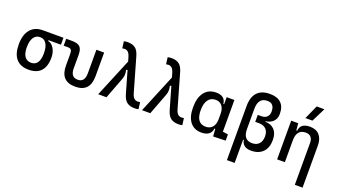

<svg xmlns="http://www.w3.org/2000/svg" viewBox="-76 -1491 4255 2413"><g transform="rotate(20 2051.0 -285.0)"><path d="M275.9 9.8Q165.5 9.8 108.6 -55.9Q51.8 -121.6 51.8 -249Q51.8 -377.4 110.6 -447.5Q169.4 -517.6 275.9 -517.6L385.3 -486.8V-413.1Q417 -408.2 441.7 -382.3Q466.3 -356.4 480.7 -316.7Q495.1 -276.9 495.1 -229.5Q495.1 -150.9 470.2 -97.7Q445.3 -44.4 396.7 -17.3Q348.1 9.8 275.9 9.8ZM275.9 -83Q331.1 -83 359.4 -125.2Q387.7 -167.5 387.7 -249Q387.7 -333.5 358.6 -379.2Q329.6 -424.8 275.9 -424.8Q219.7 -424.8 189.5 -379.2Q159.2 -333.5 159.2 -249Q159.2 -167.5 188.7 -125.2Q218.3 -83 275.9 -83ZM275.9 -424.8V-517.6H551.8V-424.8Z M898.4 9.8Q700.7 9.8 700.7 -200.2V-356.4Q700.7 -394 688.5 -409.4Q676.3 -424.8 646 -424.8H588.4V-517.6H665.5Q742.2 -517.6 773.2 -487.1Q804.2 -456.5 804.2 -380.9V-200.2Q804.2 -83 898.4 -83Q992.2 -83 992.2 -200.2V-517.6H1095.7V-200.2Q1095.7 9.8 898.4 9.8Z M1693.4 9.8Q1629.9 9.8 1590.8 -18.8Q1551.8 -47.4 1530.3 -122.6L1402.8 -566.4Q1389.2 -612.8 1369.6 -631.1Q1350.1 -649.4 1321.8 -649.4Q1308.6 -649.4 1291.5 -645.5L1279.8 -736.3Q1304.7 -742.2 1331.5 -742.2Q1394 -742.2 1431.9 -714.8Q1469.7 -687.5 1490.7 -615.2L1619.6 -166Q1632.8 -119.6 1653.1 -101.3Q1673.3 -83 1703.1 -83Q1716.3 -83 1733.4 -86.9L1745.1 3.9Q1720.2 9.8 1693.4 9.8ZM1204.6 0 1428.7 -541 1495.1 -428.2 1429.2 -408.2Q1437 -376 1436.3 -346.2Q1435.5 -316.4 1424.8 -288.6L1315.4 0Z M2279.3 9.8Q2215.8 9.8 2176.8 -18.8Q2137.7 -47.4 2116.2 -122.6L1988.8 -566.4Q1975.1 -612.8 1955.6 -631.1Q1936 -649.4 1907.7 -649.4Q1894.5 -649.4 1877.4 -645.5L1865.7 -736.3Q1890.6 -742.2 1917.5 -742.2Q1980 -742.2 2017.8 -714.8Q2055.7 -687.5 2076.7 -615.2L2205.6 -166Q2218.8 -119.6 2239 -101.3Q2259.3 -83 2289.1 -83Q2302.2 -83 2319.3 -86.9L2331.1 3.9Q2306.2 9.8 2279.3 9.8ZM1790.5 0 2014.6 -541 2081.1 -428.2 2015.1 -408.2Q2022.9 -376 2022.2 -346.2Q2021.5 -316.4 2010.7 -288.6L1901.4 0Z M2586.9 9.8Q2488.8 9.8 2434.8 -58.3Q2380.9 -126.5 2380.9 -253.9Q2380.9 -384.3 2436.3 -455.8Q2491.7 -527.3 2592.8 -527.3Q2652.8 -527.3 2685.5 -501.7Q2718.3 -476.1 2724.6 -423.8H2764.6L2734.4 -293Q2734.4 -362.3 2703.4 -400.9Q2672.4 -439.5 2617.2 -439.5Q2553.2 -439.5 2518.3 -391.1Q2483.4 -342.8 2483.4 -253.9Q2483.4 -78.1 2612.3 -78.1Q2669.9 -78.1 2702.1 -116.7Q2734.4 -155.3 2734.4 -224.6V-252L2769.5 -93.8H2724.6Q2721.2 -59.6 2703.1 -36.4Q2685.1 -13.2 2655.5 -1.7Q2626 9.8 2586.9 9.8ZM2743.2 4.9 2734.4 -119.1V-239.3L2837.9 -210V-93.8L2909.2 -83V0ZM2734.4 -146.5V-517.6H2837.9V-175.8Z M3249 9.8Q3187.5 9.8 3153.8 -20.5Q3120.1 -50.8 3120.1 -105.5L3136.7 -85.9H3091.3Q3007.8 -139.6 3007.8 -229.5V-499.5Q3007.8 -619.1 3064.9 -680.7Q3122.1 -742.2 3233.4 -742.2Q3332.5 -742.2 3383.5 -692.6Q3434.6 -643.1 3434.6 -546.9Q3434.6 -476.1 3387.2 -436.8Q3339.8 -397.5 3253.9 -397.5H3177.7V-441.9H3225.6Q3273.9 -441.9 3300.5 -468.3Q3327.1 -494.6 3327.1 -542Q3327.1 -594.7 3303.5 -622.1Q3279.8 -649.4 3233.4 -649.4Q3111.3 -649.4 3111.3 -498V-229.5Q3111.3 -83 3230.5 -83Q3290.5 -83 3323.5 -118.9Q3356.4 -154.8 3356.4 -219.7Q3356.4 -281.2 3323 -315.2Q3289.6 -349.1 3228.5 -349.1H3177.7V-393.6H3292Q3374 -393.6 3418.9 -345.5Q3463.9 -297.4 3463.9 -210Q3463.9 -105.5 3407.7 -47.9Q3351.6 9.8 3249 9.8ZM3007.8 224.6V-345.7H3111.3V224.6ZM3177.7 -370.1V-418H3297.9V-370.1Z M3916 224.6V-336.9Q3916 -386.2 3891.6 -412.8Q3867.2 -439.5 3823.2 -439.5Q3701.2 -439.5 3701.2 -291L3670.9 -423.8H3710.9Q3715.3 -476.1 3749 -501.7Q3782.7 -527.3 3847.7 -527.3Q3929.7 -527.3 3974.6 -477.5Q4019.5 -427.7 4019.5 -336.9V224.6ZM3597.7 0V-517.6H3691.4L3701.2 -408.2V0ZM3754.4 -609.4 3837.4 -794.9H3940.9L3848.1 -609.4Z"/></g></svg>

Font: Cascadia Mono
Style: Regular
Weight: 400
Monospace: yes
Designer: Aaron Bell
Foundry: Saja Typeworks
Version: Version 2404.023